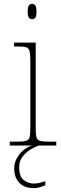

<svg xmlns="http://www.w3.org/2000/svg" viewBox="-20 -758 320 1000"><path d="M31 0V-20H61Q98 -20 114 -24Q130 -28 134 -43.5Q138 -59 138 -94V-438Q138 -475 134 -491.5Q130 -508 115.5 -512Q101 -516 71 -516H53V-536H166V-94Q166 -59 170 -43.5Q174 -28 190.5 -24Q207 -20 243 -20H273V0ZM147 -658Q137 -658 130.5 -666Q124 -674 124 -698Q124 -721 130.5 -729.5Q137 -738 147 -738Q158 -738 164 -729.5Q170 -721 170 -698Q170 -674 164 -666Q158 -658 147 -658ZM156 222Q107 222 80.5 194Q54 166 54 119Q54 91 67.5 66.5Q81 42 102.5 24Q124 6 147 0H182Q164 6 140 20Q116 34 98 57Q80 80 80 113Q80 162 104 180Q128 198 156 198Q172 198 184 195Q196 192 216 186V207Q206 211 196 214.5Q186 218 176 220Q166 222 156 222Z"/></svg>

Font: Noto Serif Kannada Thin
Style: Regular
Weight: 250
Version: Version 2.003